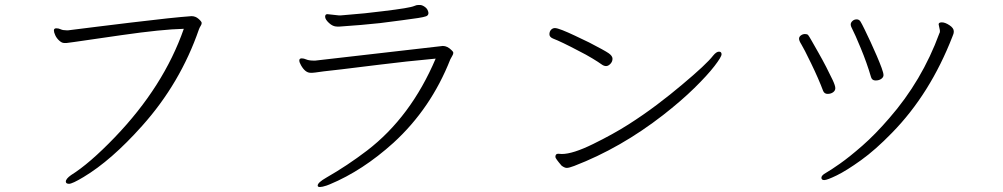

<svg xmlns="http://www.w3.org/2000/svg" viewBox="-20 -721 4040 773"><path d="M255 -599H247Q233 -599 224.5 -603Q216 -607 208 -607H205Q197 -606 197 -598.5Q197 -591 202.5 -579Q208 -567 218.5 -557.5Q229 -548 237.5 -548Q246 -548 249 -548Q252 -548 279 -552Q306 -556 469 -579.5Q632 -603 720 -605Q639 -373 442 -168Q340 -62 266 -16Q245 -1 245 10Q245 19 258 19Q271 19 316 -8Q428 -75 552 -214Q706 -386 781 -603Q784 -611 788 -617Q792 -623 792 -628.5Q792 -634 779.5 -645Q767 -656 751 -656Q679 -651 506 -630Q436 -622 371 -613.5Q306 -605 255 -599Z M1648 -697Q1631 -689 1522 -676Q1484 -671 1448.5 -667.5Q1413 -664 1386.5 -662Q1360 -660 1352 -659H1344L1298 -664Q1289 -664 1289 -653.5Q1289 -643 1304.5 -628.5Q1320 -614 1337 -614H1347Q1437 -620 1510 -628Q1557 -634 1599 -639.5Q1641 -645 1663.5 -648.5Q1686 -652 1695.5 -655.5Q1705 -659 1705 -669Q1703 -684 1691.5 -692.5Q1680 -701 1670.5 -701Q1661 -701 1656.5 -700Q1652 -699 1648 -697ZM1249 -477H1245Q1224 -477 1213.5 -481.5Q1203 -486 1195 -486H1193Q1185 -485 1185 -477.5Q1185 -470 1192 -458Q1209 -428 1230 -428H1238Q1243 -428 1249 -429Q1265 -432 1356 -442Q1400 -447 1507 -460.5Q1614 -474 1734 -485Q1634 -250 1458 -115Q1378 -54 1294 -6Q1259 14 1259 26Q1259 32 1268 32Q1277 32 1295 26Q1302 23 1308 21Q1440 -34 1564 -146Q1715 -284 1793 -482Q1797 -490 1801 -496.5Q1805 -503 1805 -508Q1805 -513 1798 -519Q1781 -536 1763 -536Z M2310 -516Q2340 -501 2365.5 -485.5Q2391 -470 2401 -462.5Q2411 -455 2420 -455Q2429 -455 2437.5 -464Q2446 -473 2446 -484.5Q2446 -496 2430 -507Q2414 -518 2352 -550Q2323 -564 2294.5 -577.5Q2266 -591 2244.5 -599.5Q2223 -608 2214 -608Q2205 -608 2198.5 -601Q2192 -594 2192 -583Q2192 -572 2206 -566Q2240 -553 2310 -516ZM2227 -102Q2216 -102 2216 -89Q2216 -83 2241 -54Q2253 -45 2262 -45Q2271 -45 2292 -53Q2479 -125 2650 -258Q2723 -315 2775.5 -366.5Q2828 -418 2856.5 -455Q2885 -492 2885 -502.5Q2885 -513 2874.5 -513Q2864 -513 2851 -497Q2824 -462 2726 -380Q2680 -341 2625 -299.5Q2570 -258 2509.5 -219.5Q2449 -181 2367.5 -141Q2286 -101 2242 -101Z M3487 -410Q3491 -397 3505 -397Q3519 -397 3528 -403.5Q3537 -410 3537 -418.5Q3537 -427 3529.5 -447.5Q3522 -468 3510 -496Q3498 -524 3485 -552Q3472 -580 3461 -602.5Q3450 -625 3444.5 -634Q3439 -643 3429 -643Q3419 -643 3412 -636.5Q3405 -630 3405 -622.5Q3405 -615 3413 -600.5Q3421 -586 3445.5 -527Q3470 -468 3487 -410ZM3764 -599Q3764 -596 3764 -593Q3764 -590 3762 -587Q3692 -396 3560 -245Q3504 -180 3452 -134.5Q3400 -89 3361.5 -62Q3323 -35 3305 -25Q3287 -15 3287 -5.5Q3287 4 3298.5 4Q3310 4 3349 -15Q3388 -34 3446.5 -76Q3505 -118 3571 -186Q3725 -343 3815 -575Q3820 -585 3820 -595Q3820 -608 3802.5 -619.5Q3785 -631 3772 -631Q3759 -631 3759 -623ZM3294 -355Q3299 -343 3312 -343Q3325 -343 3334 -349.5Q3343 -356 3343 -366Q3343 -376 3332.5 -398.5Q3322 -421 3306.5 -451Q3291 -481 3275 -509Q3259 -537 3248 -556.5Q3237 -576 3233.5 -580Q3230 -584 3221 -584Q3212 -584 3204.5 -578.5Q3197 -573 3197 -565Q3197 -557 3206.5 -542Q3216 -527 3246 -465Q3276 -403 3294 -355Z"/></svg>

Font: LXGW WenKai TC Light
Style: Regular
Weight: 300
Designer: LXGW / Fontworks Inc.
Foundry: LXGW / Fontworks Inc.
Version: Version 1.330